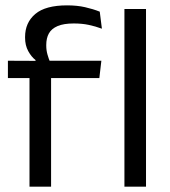

<svg xmlns="http://www.w3.org/2000/svg" viewBox="-20 -696 633 716"><path d="M230 -676Q267.5 -676 297.2 -669.2Q327 -662.5 352 -652.5L360 -589Q335.5 -598 310.8 -603.2Q286 -608.5 255 -608.5Q217.5 -608.5 194.8 -598.8Q172 -589 162.2 -571.2Q152.5 -553.5 152.5 -528.5V-526Q152.5 -508.5 157 -492.8Q161.5 -477 167 -464L112.5 -462V-472Q97 -484 85.2 -505.5Q73.5 -527 73.5 -555.5V-558Q73.5 -611.5 111.5 -643.8Q149.5 -676 230 -676ZM90 0V-444.5H170.5V0ZM9.5 -405V-469.5L121 -469L154 -469.5H358L350.5 -405ZM444 0V-662.5H524.5V0Z"/></svg>

Font: Anek Tamil
Style: Regular
Weight: 400
Designer: Aadarsh Rajan (Tamil), Yesha Goshar (Latin)
Foundry: Ek Type
Version: Version 1.003